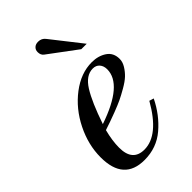

<svg xmlns="http://www.w3.org/2000/svg" viewBox="-232 -835 926 926"><g transform="rotate(-45 231.5 -371.5)"><path d="M397 -174 420 -167Q383 -91 322.5 -39.5Q262 12 179 12Q38 12 38 -147Q38 -232 79 -314.5Q120 -397 189 -449.5Q258 -502 332 -502Q376 -502 407.5 -481Q439 -460 439 -418Q439 -397 426 -376Q413 -355 396 -339Q379 -323 348.5 -305.5Q318 -288 297 -278Q276 -268 239.5 -254Q203 -240 190.5 -236Q178 -232 149 -222Q134 -164 134 -117Q134 -24 214 -24Q312 -24 397 -174ZM361 -425Q361 -448 348.5 -462.5Q336 -477 314 -477Q267 -477 232 -421Q197 -365 159 -253Q361 -322 361 -425ZM378 -582H341L196 -690Q182 -700 182 -721Q182 -736 192 -745.5Q202 -755 219 -755Q243 -755 257 -736Z"/></g></svg>

Font: Justus
Style: Italic
Weight: 400
Italic angle: -12°
Version: Version 001.001